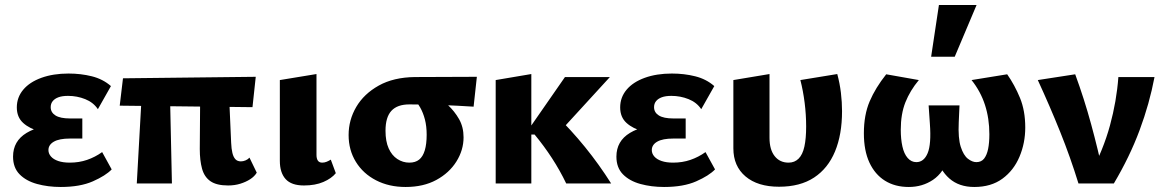

<svg xmlns="http://www.w3.org/2000/svg" viewBox="-20 -731 4641 765"><path d="M222 14Q171 14 127.5 2Q84 -10 58 -36.5Q32 -63 32 -107Q32 -169 86 -201.5Q140 -234 226 -234V-198Q179 -198 138.5 -208Q98 -218 72.5 -241Q47 -264 47 -303Q47 -343 72.5 -373.5Q98 -404 145 -421Q192 -438 253 -438Q302 -438 346 -427Q390 -416 422 -388L370 -296Q352 -323 319.5 -336Q287 -349 251 -349Q228 -349 213 -343.5Q198 -338 190 -328Q182 -318 182 -304Q182 -283 201 -271Q220 -259 259 -259H308V-179H259Q216 -179 194.5 -166.5Q173 -154 173 -133Q173 -119 183 -107.5Q193 -96 212 -89.5Q231 -83 258 -83Q295 -83 327 -94Q359 -105 387 -125L425 -56Q401 -31 350 -8.5Q299 14 222 14Z M525 0 548 -412H656L665 0ZM457 -310 470 -419 999 -425 986 -304ZM776 -137 778 -412H890L901 -162Q902 -138 906 -121.5Q910 -105 918 -96.5Q926 -88 940 -88Q949 -88 958.5 -92Q968 -96 974 -103L1003 -43Q994 -28 977 -17Q960 -6 937.5 1Q915 8 889 8Q843 8 818.5 -9Q794 -26 785 -59Q776 -92 776 -137Z M1191 8Q1141 8 1118 -17.5Q1095 -43 1095 -90V-412L1241 -436V-114Q1241 -99 1246.5 -91Q1252 -83 1264 -83Q1273 -83 1281.5 -86.5Q1290 -90 1298 -95L1318 -41Q1301 -20 1268.5 -6Q1236 8 1191 8Z M1596 14Q1530 14 1478.5 -12.5Q1427 -39 1398 -86Q1369 -133 1369 -193Q1369 -253 1399.5 -305Q1430 -357 1489 -390Q1548 -423 1633 -424L1880 -425L1867 -306Q1804 -310 1742.5 -312.5Q1681 -315 1611 -315Q1563 -315 1539.5 -289.5Q1516 -264 1516 -210Q1516 -168 1528.5 -140Q1541 -112 1563 -97.5Q1585 -83 1611 -83Q1635 -83 1650 -95Q1665 -107 1672.5 -132Q1680 -157 1680 -194Q1680 -228 1673 -255Q1666 -282 1654 -303Q1642 -324 1626 -338L1709 -357Q1738 -337 1764.5 -312.5Q1791 -288 1809 -256.5Q1827 -225 1827 -184Q1827 -133 1798.5 -87.5Q1770 -42 1718.5 -14Q1667 14 1596 14Z M2236 0Q2211 -52 2179.5 -100.5Q2148 -149 2110 -195H2090V-221L2231 -424H2410L2192 -186V-275Q2255 -214 2311 -145Q2367 -76 2415 0ZM1955 0V-412L2097 -436V0Z M2626 14Q2575 14 2531.5 2Q2488 -10 2462 -36.5Q2436 -63 2436 -107Q2436 -169 2490 -201.5Q2544 -234 2630 -234V-198Q2583 -198 2542.5 -208Q2502 -218 2476.5 -241Q2451 -264 2451 -303Q2451 -343 2476.5 -373.5Q2502 -404 2549 -421Q2596 -438 2657 -438Q2706 -438 2750 -427Q2794 -416 2826 -388L2774 -296Q2756 -323 2723.5 -336Q2691 -349 2655 -349Q2632 -349 2617 -343.5Q2602 -338 2594 -328Q2586 -318 2586 -304Q2586 -283 2605 -271Q2624 -259 2663 -259H2712V-179H2663Q2620 -179 2598.5 -166.5Q2577 -154 2577 -133Q2577 -119 2587 -107.5Q2597 -96 2616 -89.5Q2635 -83 2662 -83Q2699 -83 2731 -94Q2763 -105 2791 -125L2829 -56Q2805 -31 2754 -8.5Q2703 14 2626 14Z M3084 13Q2999 13 2950.5 -28Q2902 -69 2902 -140V-412L3046 -436V-182Q3046 -135 3066.5 -109Q3087 -83 3122 -83Q3146 -83 3162 -99Q3178 -115 3185 -147Q3192 -179 3192 -227Q3192 -274 3186 -321.5Q3180 -369 3169 -412L3316 -436Q3326 -399 3330.5 -361.5Q3335 -324 3335 -288Q3335 -195 3307 -127.5Q3279 -60 3223.5 -23.5Q3168 13 3084 13Z M3601 14Q3546 14 3506 -11Q3466 -36 3444 -83.5Q3422 -131 3422 -200Q3422 -273 3445 -327Q3468 -381 3511 -435L3641 -412Q3606 -370 3587.5 -323.5Q3569 -277 3569 -214Q3569 -177 3575.5 -147.5Q3582 -118 3596.5 -101.5Q3611 -85 3631 -85Q3661 -85 3676 -120.5Q3691 -156 3685 -238L3680 -311H3803L3800 -244Q3797 -180 3808 -146Q3819 -112 3836.5 -98.5Q3854 -85 3870 -85Q3890 -85 3901 -99Q3912 -113 3917 -137.5Q3922 -162 3922 -196Q3922 -259 3904.5 -313Q3887 -367 3851 -412L3993 -435Q4023 -392 4044 -341Q4065 -290 4065 -223Q4065 -161 4042 -106.5Q4019 -52 3974 -19Q3929 14 3862 14Q3801 14 3762.5 -20Q3724 -54 3714 -106H3761Q3740 -43 3697.5 -14.5Q3655 14 3601 14ZM3690 -505 3721 -711H3871L3784 -505Z M4277 0Q4245 -104 4204 -206Q4163 -308 4115 -412L4264 -435Q4300 -337 4327.5 -236Q4355 -135 4376 -37H4324Q4376 -134 4402.5 -231Q4429 -328 4436 -424H4580Q4560 -318 4520.5 -212Q4481 -106 4418 0Z"/></svg>

Font: Ysabeau Infant ExtraBold
Style: Regular
Weight: 800
Designer: Christian Thalmann (Catharsis Fonts)
Version: Version 2.001;gftools[0.9.30]; featfreeze: ss01,ss02,lnum